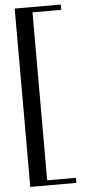

<svg xmlns="http://www.w3.org/2000/svg" viewBox="-62 -814 447 998"><g transform="rotate(-5 162.0 -315.0)"><path d="M54.5 150V-780.5H145V150ZM54.5 150V123.5H295V150ZM54.5 -753V-780.5H295V-753Z"/></g></svg>

Font: Bodoni Moda 9pt
Style: Regular
Weight: 400
Designer: Owen Earl
Foundry: indestructible type
Version: Version 2.005